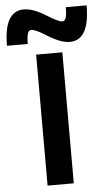

<svg xmlns="http://www.w3.org/2000/svg" viewBox="-136 -1026 588 1066"><g transform="rotate(-5 158.0 -493.0)"><path d="M85 0V-730H231V0ZM278 -784Q251 -784 219 -796.5Q187 -809 146 -835Q121 -851 101 -860Q81 -869 70 -869Q56 -869 50 -851.5Q44 -834 44 -793H-72Q-72 -986 38 -986Q65 -986 97 -974Q129 -962 170 -936Q196 -920 215.5 -910.5Q235 -901 246 -901Q260 -901 266 -919Q272 -937 272 -978H388Q388 -784 278 -784Z"/></g></svg>

Font: M PLUS 1
Style: Bold
Weight: 700
Designer: Coji Morishita
Foundry: UNDERFOREST DESIGN
Version: Version 1.001